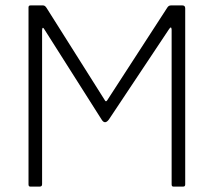

<svg xmlns="http://www.w3.org/2000/svg" viewBox="-20 -687 787 707"><path d="M135 -576V-9Q135 0 127 0H91Q85 0 85 -8V-660Q85 -667 92 -667H139Q146 -667 152 -657L366 -318Q370 -310 375 -318L596 -659Q601 -667 609 -667H652Q662 -667 662 -656V-8Q662 0 655 0H618Q612 0 612 -8V-578Q611 -593 602 -579L381 -247Q366 -227 354 -247L144 -578Q136 -592 135 -576Z"/></svg>

Font: Vivano Light
Style: Regular
Weight: 300
Designer: Joe Prince, Josias Burgherr
Version: Version 2.064;September 19, 2022;FontCreator 14.0.0.2877 64-